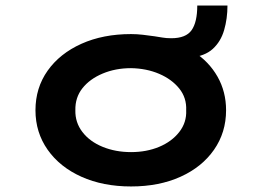

<svg xmlns="http://www.w3.org/2000/svg" viewBox="-20 -663 945 693"><path d="M453 10Q352 10 274 -25Q196 -60 152 -122.5Q108 -185 108 -265Q108 -346 152 -408Q196 -470 274 -505Q352 -540 453 -540Q474 -540 495.5 -537.5Q517 -535 538 -532Q552 -530 566 -527.5Q580 -525 598 -525Q651 -525 671.5 -554Q692 -583 692 -643H801Q801 -596 789 -554.5Q777 -513 748 -486.5Q719 -460 666 -455L678 -477Q734 -441 765 -386.5Q796 -332 796 -265Q796 -185 752.5 -122.5Q709 -60 631.5 -25Q554 10 453 10ZM453 -114Q509 -114 554.5 -133Q600 -152 627 -186.5Q654 -221 652 -265Q654 -310 627 -343.5Q600 -377 554.5 -396.5Q509 -416 453 -417Q397 -417 350.5 -397.5Q304 -378 277.5 -344.5Q251 -311 252 -265Q251 -221 277.5 -186.5Q304 -152 350.5 -133Q397 -114 453 -114Z"/></svg>

Font: Lexend Tera SemiBold
Style: Regular
Weight: 600
Version: Version 1.007